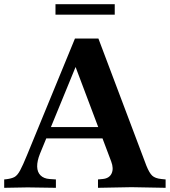

<svg xmlns="http://www.w3.org/2000/svg" viewBox="-40 -894 811 917"><path d="M-20 3V-37L-10 -38Q15 -41 29 -48.5Q43 -56 56 -80Q69 -104 89 -153L318 -710H430L659 -103Q673 -68 687 -55Q701 -42 731 -39L751 -37V3L588 0L428 3V-37L450 -39Q482 -42 493 -65.5Q504 -89 491 -123L298 -635H346L151 -160Q137 -125 137.5 -98.5Q138 -72 153.5 -56.5Q169 -41 197 -39L227 -37V3L92 1ZM168 -233 181 -287H479L491 -233ZM225 -824V-874H508V-824Z"/></svg>

Font: Baskervville SC
Style: Regular
Weight: 400
Designer: Alexis Faudot, Rémi Forte, Morgane Pierson, Rafael Ribas, Tanguy Vanlaeys, Rosalie Wagner, Thomas Huot-Marchand
Foundry: ANRT
Version: Version 1.100